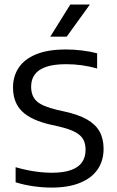

<svg xmlns="http://www.w3.org/2000/svg" viewBox="-20 -821 515 848"><path d="M207.5 7.5Q168.5 7.5 126.8 1.5Q85 -4.5 49 -16V-82.5Q76 -74.5 103.8 -69Q131.5 -63.5 158 -60.8Q184.5 -58 208 -58Q260 -58 293.2 -69.8Q326.5 -81.5 342.2 -104.2Q358 -127 358 -159.5Q358 -187 347.2 -206Q336.5 -225 310.5 -238.5Q284.5 -252 239 -262.5L207.5 -269.5Q118 -289.5 77.8 -328.8Q37.5 -368 37.5 -434.5Q37.5 -484.5 62.8 -522.2Q88 -560 139.8 -581.2Q191.5 -602.5 271 -602.5Q307 -602.5 343.2 -598Q379.5 -593.5 409 -585.5V-518.5Q375.5 -528 341.2 -532.8Q307 -537.5 272 -537.5Q217 -537.5 183 -525.5Q149 -513.5 133.2 -491.5Q117.5 -469.5 117.5 -438.5Q117.5 -397 141.8 -374.2Q166 -351.5 233 -335.5L264.5 -328.5Q326 -315 364 -293.5Q402 -272 419.8 -240Q437.5 -208 437.5 -164Q437.5 -111.5 411.5 -73.2Q385.5 -35 334.2 -13.8Q283 7.5 207.5 7.5ZM202 -659 290.5 -801H377L274.5 -659Z"/></svg>

Font: Encode Sans SC Condensed Thin
Style: Regular
Weight: 400
Version: Version 3.002